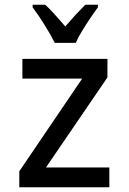

<svg xmlns="http://www.w3.org/2000/svg" viewBox="-20 -786 540 806"><path d="M61 0V-67L325 -456H74V-539H431V-461L173 -83H439V0ZM210 -606Q194 -638 168 -680Q142 -722 117 -755V-766H170Q189 -749 210.5 -724.5Q232 -700 254 -675Q279 -704 296.5 -723Q314 -742 338 -766H391V-755Q376 -735 358.5 -709Q341 -683 324.5 -656Q308 -629 298 -606Z"/></svg>

Font: Noto Sans Mono ExtraCondensed Medium
Style: Regular
Weight: 500
Width: 2
Designer: Monotype Design Team
Foundry: Monotype Imaging Inc.
Version: Version 2.014